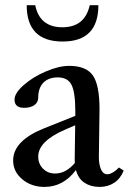

<svg xmlns="http://www.w3.org/2000/svg" viewBox="-20 -717 507 748"><path d="M224.1 -555.2Q84 -555.2 84 -696.8H117.2Q134.8 -610.8 223.1 -610.8Q310.5 -610.8 329.6 -696.8H363.3Q363.3 -555.2 224.1 -555.2ZM153.3 11.2Q102.1 11.2 66.7 -18.6Q31.2 -48.3 31.2 -91.8Q31.2 -168.9 152.3 -217.3L273.4 -265.6V-283.2Q273.4 -357.9 258.5 -386.7Q243.7 -415.5 205.1 -415.5Q168.9 -415.5 148.9 -394.8Q128.9 -374 128.9 -336.4Q128.9 -318.4 114 -307.6Q99.1 -296.9 73.7 -296.9Q36.6 -296.9 36.6 -329.1Q36.6 -354 72.3 -385.5Q107.9 -417 158.7 -438.7Q209.5 -460.4 249.5 -460.4Q315.4 -460.4 341.6 -423.3Q367.7 -386.2 367.7 -291.5Q367.7 -259.8 365.2 -106.9Q364.7 -78.6 373 -58.3Q381.3 -38.1 398.4 -38.1Q407.2 -38.1 419.9 -45.4Q432.6 -52.7 443.4 -64.5L461.9 -52.2Q449.2 -21 424.8 -4.9Q400.4 11.2 367.7 11.2Q334 11.2 309.3 -4.9Q284.7 -21 275.9 -54.7Q226.6 11.2 153.3 11.2ZM128.9 -106.9Q128.9 -78.6 147.7 -59.8Q166.5 -41 194.8 -41Q236.8 -41 271.5 -82Q271 -86.4 271 -95.7Q272 -140.1 272.9 -229L232.4 -211.4Q128.9 -166.5 128.9 -106.9Z"/></svg>

Font: Elstob 8pt Medium
Style: Regular
Weight: 500
Designer: Peter S. Baker
Version: Version 1.015